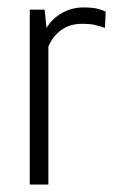

<svg xmlns="http://www.w3.org/2000/svg" viewBox="-20 -496 314 516"><path d="M60 0V-470H100L105 -421Q121 -447 147.5 -461.5Q174 -476 203 -476Q227 -476 240 -473Q253 -470 264 -465L262 -421Q249 -426 235 -429Q221 -432 200 -432Q168 -432 145 -415.5Q122 -399 110 -371V0Z"/></svg>

Font: Smooch Sans Thin
Style: Regular
Weight: 400
Version: Version 1.010